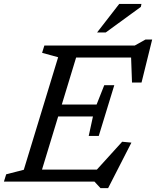

<svg xmlns="http://www.w3.org/2000/svg" viewBox="-39 -923 794 976"><path d="M256.5 -632 175 -654.5 186.5 -691.5H366.5L156 0H-19L-7.5 -37L82 -60ZM626.5 -656 647.5 -630.5H292.5L312.5 -691.5H646L700.5 -722H734.5L680.5 -503.5H632ZM472 33.5 441 0H101L121 -61H480.5L430 -35L582 -202.5L629 -198L510.5 33.5ZM463 -232H412L433.5 -331H202L221 -391.5H452L491 -490H542L502.5 -361ZM454.5 -758 567 -903H680L677 -888L498.5 -758Z"/></svg>

Font: Newsreader 11pt
Style: Italic
Weight: 400
Italic angle: -17°
Version: Version 1.003